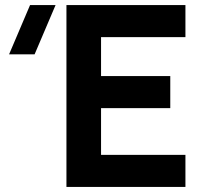

<svg xmlns="http://www.w3.org/2000/svg" viewBox="-20 -740 804 760"><path d="M714 0V-127H380V-312H654V-439H380V-593H714V-720H243V0ZM200 -720H99L16 -525H117Z"/></svg>

Font: Vela Sans ExtBd
Style: Regular
Weight: 800
Designer: Principal design: Mikhail Sharanda - project Manrope.
Design modification: Ravid Balaliev
Foundry: Mikhail Sharanda
Version: Version 1.001